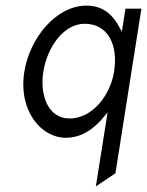

<svg xmlns="http://www.w3.org/2000/svg" viewBox="-20 -482 526 687"><path d="M67 -225C45 -83 129 11 215 11C275 11 320 -24 355 -68L365 -80L323 185L393 138L486 -451H429L416 -369L409 -381C387 -425 351 -462 290 -462C180 -462 86 -345 67 -225ZM135 -225C149 -314 208 -397 283 -397C365 -397 404 -323 388 -225C375 -142 311 -58 229 -58C151 -58 122 -143 135 -225Z"/></svg>

Font: Charger Sport
Style: LitNrwObl
Weight: 300
Designer: Jasper
Foundry: Cannot Into Space Fonts
Version: Version 1.1